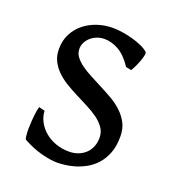

<svg xmlns="http://www.w3.org/2000/svg" viewBox="-97 -546 579 637"><g transform="rotate(20 193.0 -227.5)"><path d="M341.8 -138.2Q341.8 -103.5 332 -78.9Q322.3 -54.2 306.6 -37.1Q291 -20 272 -9.8Q252.9 0.5 234.4 5.9Q215.8 11.2 199.5 12.9Q183.1 14.6 173.8 14.6Q150.4 14.6 117.4 5.9Q84.5 -2.9 51.8 -21Q48.3 -22.5 47.4 -37.1Q46.4 -45.9 46.4 -56.6Q46.4 -63 46.9 -70.3Q47.4 -88.9 49.6 -107.9Q51.8 -127 55.2 -138.2L76.2 -132.8Q77.1 -112.3 86.9 -94.2Q96.7 -76.2 113 -62.5Q129.4 -48.8 151.1 -41Q172.9 -33.2 198.2 -33.2Q215.8 -33.2 230.5 -38.8Q245.1 -44.4 255.9 -54.7Q266.6 -64.9 272.5 -79.3Q278.3 -93.8 278.3 -110.8Q278.3 -130.4 267.8 -145.5Q257.3 -160.6 240.2 -173.1Q223.1 -185.5 201.4 -196.5Q179.7 -207.5 157.2 -219.2Q136.7 -229.5 117.7 -241.2Q98.6 -252.9 83.7 -267.6Q68.8 -282.2 59.8 -300.3Q50.8 -318.4 50.8 -341.8Q50.8 -372.1 63 -395.8Q75.2 -419.4 95.5 -435.5Q115.7 -451.7 141.8 -460.2Q168 -468.8 195.8 -468.8Q210.9 -468.8 229.2 -466.1Q247.6 -463.4 265.4 -458.5Q283.2 -453.6 298.8 -446.8Q314.5 -439.9 324.2 -431.2Q327.1 -428.2 325 -418Q322.8 -407.7 318.1 -395.5Q313.5 -383.3 308.1 -372.6Q302.7 -361.8 299.8 -357.9L280.8 -361.8Q257.3 -397 232.2 -410.9Q207 -424.8 183.1 -424.8Q167 -424.8 154.3 -419.4Q141.6 -414.1 132.6 -405.5Q123.5 -397 118.9 -386.7Q114.3 -376.5 114.3 -366.2Q114.3 -350.6 123.5 -338.1Q132.8 -325.7 147.9 -314.7Q163.1 -303.7 182.4 -293.7Q201.7 -283.7 222.2 -272.9Q243.2 -262.2 264.6 -250Q286.1 -237.8 303.2 -221.9Q320.3 -206.1 331.1 -185.8Q341.8 -165.5 341.8 -138.2Z"/></g></svg>

Font: Akkhara
Style: Regular
Weight: 400
Designer: J. Victor Gaultney
Version: Version 1.00 June 13, 2006, initial release